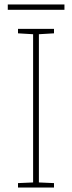

<svg xmlns="http://www.w3.org/2000/svg" viewBox="-20 -844 323 864"><path d="M223 0H61V-20L129 -23V-690L61 -694V-714H223V-694L155 -690V-23L223 -20ZM270 -824V-800H15V-824Z"/></svg>

Font: Noto Sans Thin
Style: Regular
Weight: 100
Designer: Monotype Design Team
Foundry: Monotype Imaging Inc.
Version: Version 2.007